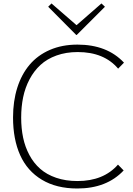

<svg xmlns="http://www.w3.org/2000/svg" viewBox="-20 -1077 765 1107"><path d="M694.8 -715.8 661.1 -681.2Q580.1 -776.9 428.2 -776.9Q360.8 -776.9 305.9 -757.1Q251 -737.3 213.4 -702.6Q175.8 -668 150.4 -619.9Q125 -571.8 113.5 -516.6Q102.1 -461.4 102.1 -398.9Q102.1 -336.9 113.3 -283.4Q124.5 -230 149.4 -183.3Q174.3 -136.7 211.7 -103.8Q249 -70.8 303.7 -52Q358.4 -33.2 426.8 -33.2Q577.1 -33.2 660.2 -127.9L692.9 -94.2Q595.2 9.8 425.8 9.8Q305.2 9.8 221.2 -40.8Q137.2 -91.3 96.2 -182.6Q55.2 -273.9 55.2 -399.9Q55.2 -493.7 79.6 -571Q104 -648.4 150.6 -703.6Q197.3 -758.8 267.6 -789.3Q337.9 -819.8 426.8 -819.8Q597.2 -819.8 694.8 -715.8ZM564.9 -1057.1 585 -1038.1 421.9 -875 418.9 -876 257.8 -1038.1 276.9 -1057.1 420.9 -932.1 422.9 -933.1Z"/></svg>

Font: Sinkin Sans 200 X Light
Style: Regular
Weight: 200
Designer: Keith Bates
Foundry: K-Type
Version: Sinkin Sans (version 1.0)  by Keith Bates   •   © 2014   www